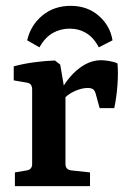

<svg xmlns="http://www.w3.org/2000/svg" viewBox="-20 -637 443 657"><path d="M179 -309Q195 -344 218 -371.5Q241 -399 268.5 -415Q296 -431 326 -431Q338 -431 355 -428Q372 -425 382 -420Q385 -389 382 -347Q379 -305 371 -267H321L308 -314Q305 -327 298.5 -331.5Q292 -336 280 -336Q260 -336 235 -325Q210 -314 188 -288ZM204 -311V-76Q204 -57 223 -54L288 -47V0H31V-47L72 -54Q90 -57 90 -76V-331Q90 -351 73 -354L27 -362V-410Q60 -419 98 -424Q136 -429 168 -430L186 -416ZM222 -617Q279 -617 318 -583Q357 -549 365 -499L318 -475Q301 -508 275.5 -523.5Q250 -539 218 -539Q187 -539 160.5 -524Q134 -509 115 -475L73 -499Q85 -551 125 -584Q165 -617 222 -617Z"/></svg>

Font: Yrsa SemiBold
Style: Regular
Weight: 600
Version: Version 2.004